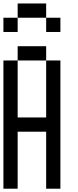

<svg xmlns="http://www.w3.org/2000/svg" viewBox="-20 -1187 457 1123"><path d="M0 -83.3V-833.3H83.3V-500H250V-833.3H333.3V-83.3H250V-416.7H83.3V-83.3ZM83.3 -1000H0V-1083.3H83.3ZM83.3 -916.7H250V-833.3H83.3ZM83.3 -1083.3V-1166.7H250V-1083.3ZM250 -1000V-1083.3H333.3V-1000Z"/></svg>

Font: Galmuri11 Condensed
Style: Regular
Weight: 400
Width: 3
Designer: Lee Minseo (quiple)
Version: Version 2.399;hotconv 1.1.1;makeotfexe 2.6.0 DEVELOPMENT